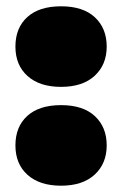

<svg xmlns="http://www.w3.org/2000/svg" viewBox="-20 -580 388 610"><path d="M174 10Q106 10 67.5 -24.5Q29 -59 29 -118Q29 -177.5 66.8 -211.8Q104.5 -246 174 -246Q244 -246 281.5 -211Q319 -176 319 -118Q319 -60.5 280.8 -25.2Q242.5 10 174 10ZM174 -304Q106 -304 67.5 -338.5Q29 -373 29 -432Q29 -491.5 66.8 -525.8Q104.5 -560 174 -560Q244 -560 281.5 -525Q319 -490 319 -432Q319 -374.5 280.8 -339.2Q242.5 -304 174 -304Z"/></svg>

Font: Encode Sans Exp Black
Style: Regular
Weight: 900
Width: 7
Designer: Multiple Designers
Foundry: Impallari Type
Version: Version 3.002; ttfautohint (v1.8.3) -l 8 -r 50 -G 200 -x 14 